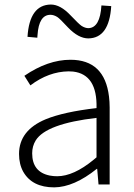

<svg xmlns="http://www.w3.org/2000/svg" viewBox="-20 -809 587 842"><path d="M217.8 12.7Q121.1 12.7 82 -55.7Q63.5 -88.9 63.5 -133.8Q63.5 -237.3 180.7 -286.1Q259.8 -318.4 403.3 -335Q407.2 -482.4 300.8 -495.1Q291 -496.1 281.2 -496.1Q193.4 -495.1 113.3 -434.6L86.9 -476.6Q189.5 -546.9 289.1 -546.9Q438.5 -546.9 458 -385.7Q460.9 -362.3 460.9 -337.9V0H412.1L406.2 -68.4H404.3Q304.7 11.7 217.8 12.7ZM230.5 -36.1Q302.7 -36.1 390.6 -108.4Q397.5 -114.3 403.3 -119.1V-292Q182.6 -266.6 136.7 -193.4Q121.1 -168 121.1 -136.7Q121.1 -54.7 198.2 -39.1Q213.9 -36.1 230.5 -36.1ZM367.2 -640.6Q324.2 -640.6 278.3 -688.5Q242.2 -727.5 231.4 -734.4Q215.8 -744.1 201.2 -744.1Q150.4 -744.1 144.5 -655.3Q143.6 -649.4 143.6 -643.6L100.6 -647.5Q109.4 -788.1 203.1 -789.1Q245.1 -789.1 290 -741.2Q326.2 -703.1 337.9 -695.3Q353.5 -685.5 368.2 -685.5Q418.9 -687.5 424.8 -785.2L467.8 -782.2Q459 -641.6 367.2 -640.6Z"/></svg>

Font: Taipei Sans TC Beta Light
Style: Regular
Weight: 300
Designer: JT Foundry
Foundry: JT Foundry
Version: Version 1.000